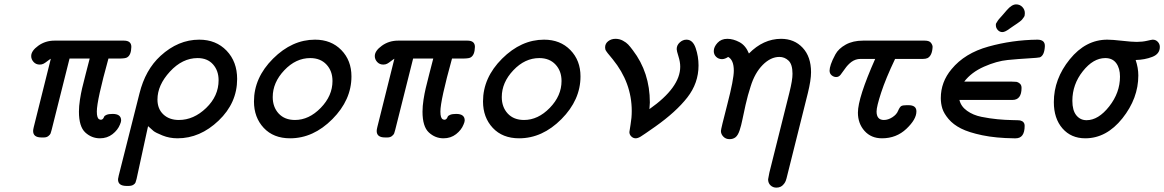

<svg xmlns="http://www.w3.org/2000/svg" viewBox="-20 -630 5336 880"><path d="M123 -373Q123 -397 155.5 -420.4Q188 -443.8 230 -443.8H547.9Q582 -443.8 582 -415Q581.1 -377.9 563 -367.2Q556.2 -362.3 532.2 -361.8H477.1Q423.8 -169.9 423.8 -119.1Q423.8 -103 426.5 -95Q429.2 -86.9 432.6 -84.5Q436 -82 441.9 -81.1Q447.8 -81.1 451.4 -85Q455.1 -88.9 457 -94.5Q459 -100.1 469 -104Q479 -107.9 496.1 -107.9Q535.2 -107.9 535.2 -78.1Q535.2 -71.3 529.8 -59.1Q520 -34.2 495.6 -15.1Q471.2 3.9 438 3.9Q399.9 3.9 370.8 -22.9Q341.8 -49.8 341.8 -118.2Q341.8 -143.1 346.4 -173.1Q351.1 -203.1 356.4 -225.6Q361.8 -248 372.8 -291Q383.8 -334 391.1 -361.8H298.8L216.8 -35.2Q213.9 -23.9 211.9 -18.6Q210 -13.2 201.9 -6.6Q193.8 0 181.2 0H169.9Q131.8 0 131.8 -29.8Q131.8 -35.6 134.8 -47.9L212.9 -360.8Q206.1 -356.9 196.5 -349.4Q187 -341.8 179.4 -337.9Q171.9 -334 162.1 -334Q145 -334 134 -345.9Q123 -357.9 123 -373Z M521 192.9Q521 189.9 521.5 187.5Q522 185.1 522.9 181.6Q523.9 178.2 523.9 175.8L619.1 -201.2Q646 -310.1 715.8 -374Q796.9 -448.2 893.1 -448.2Q970.2 -448.2 1018.6 -397.7Q1066.9 -347.2 1066.9 -268.1Q1066.9 -158.2 981.9 -77.1Q897 3.9 793.9 3.9Q756.8 3.9 724.9 -9Q692.9 -22 683.8 -29.5Q674.8 -37.1 658.7 -51.8Q656.7 -43.9 652.8 -25.4Q648.9 -6.8 636.5 49.6Q624 106 606 189.9Q603 201.2 601.1 206.5Q599.1 211.9 591.1 217Q583 222.2 568.8 222.2H559.1Q521 221.7 521 192.9ZM701.7 -173.8Q701.7 -130.9 728.8 -105.5Q755.9 -80.1 799.8 -80.1Q867.7 -80.1 924.8 -135Q981.9 -189.9 981.9 -262.2Q981.9 -306.2 956.3 -335Q930.7 -363.8 885.7 -363.8Q815.9 -363.8 758.8 -301.8Q701.7 -239.7 701.7 -173.8Z M1144 -165Q1144 -273.9 1231.4 -361.1Q1318.8 -448.2 1423.8 -448.2Q1498 -448.2 1544.4 -400.6Q1590.8 -353 1590.8 -279.8Q1590.8 -171.9 1503.4 -84Q1416 3.9 1309.6 3.9Q1233.4 3.9 1188.7 -43.9Q1144 -91.8 1144 -165ZM1230 -185.1Q1230 -139.2 1257.3 -109.6Q1284.7 -80.1 1332 -80.1Q1396 -80.1 1450 -135.5Q1503.9 -190.9 1503.9 -258.8Q1503.9 -304.7 1476.3 -334.2Q1448.7 -363.8 1401.9 -363.8Q1335.9 -363.8 1283 -307.9Q1230 -252 1230 -185.1Z M1697.8 -373Q1697.8 -397 1730.2 -420.4Q1762.7 -443.8 1804.7 -443.8H2122.6Q2156.7 -443.8 2156.7 -415Q2155.8 -377.9 2137.7 -367.2Q2130.9 -362.3 2106.9 -361.8H2051.8Q1998.5 -169.9 1998.5 -119.1Q1998.5 -103 2001.2 -95Q2003.9 -86.9 2007.3 -84.5Q2010.7 -82 2016.6 -81.1Q2022.5 -81.1 2026.1 -85Q2029.8 -88.9 2031.7 -94.5Q2033.7 -100.1 2043.7 -104Q2053.7 -107.9 2070.8 -107.9Q2109.9 -107.9 2109.9 -78.1Q2109.9 -71.3 2104.5 -59.1Q2094.7 -34.2 2070.3 -15.1Q2045.9 3.9 2012.7 3.9Q1974.6 3.9 1945.6 -22.9Q1916.5 -49.8 1916.5 -118.2Q1916.5 -143.1 1921.1 -173.1Q1925.8 -203.1 1931.2 -225.6Q1936.5 -248 1947.5 -291Q1958.5 -334 1965.8 -361.8H1873.5L1791.5 -35.2Q1788.6 -23.9 1786.6 -18.6Q1784.7 -13.2 1776.6 -6.6Q1768.6 0 1755.9 0H1744.6Q1706.5 0 1706.5 -29.8Q1706.5 -35.6 1709.5 -47.9L1787.6 -360.8Q1780.8 -356.9 1771.2 -349.4Q1761.7 -341.8 1754.2 -337.9Q1746.6 -334 1736.8 -334Q1719.7 -334 1708.7 -345.9Q1697.8 -357.9 1697.8 -373Z M2193.8 -165Q2193.8 -273.9 2281.2 -361.1Q2368.7 -448.2 2473.6 -448.2Q2547.9 -448.2 2594.2 -400.6Q2640.6 -353 2640.6 -279.8Q2640.6 -171.9 2553.2 -84Q2465.8 3.9 2359.4 3.9Q2283.2 3.9 2238.5 -43.9Q2193.8 -91.8 2193.8 -165ZM2279.8 -185.1Q2279.8 -139.2 2307.1 -109.6Q2334.5 -80.1 2381.8 -80.1Q2445.8 -80.1 2499.8 -135.5Q2553.7 -190.9 2553.7 -258.8Q2553.7 -304.7 2526.1 -334.2Q2498.5 -363.8 2451.7 -363.8Q2385.7 -363.8 2332.8 -307.9Q2279.8 -252 2279.8 -185.1Z M2753.4 -413.1Q2753.4 -430.2 2767.6 -441.2Q2781.7 -452.1 2801.3 -452.1Q2819.3 -452.1 2835 -443.6Q2850.6 -435.1 2859.1 -426Q2867.7 -417 2880.4 -399.9Q2958.5 -297.9 2958.5 -160.2Q2958.5 -150.4 2956.5 -129.9Q3097.7 -229 3097.7 -324.2Q3097.7 -346.2 3089.6 -371.6Q3081.5 -397 3081.5 -404.8Q3081.5 -422.9 3095.5 -435.5Q3109.4 -448.2 3126.5 -448.2Q3155.3 -448.2 3168.5 -409.7Q3181.6 -371.1 3181.6 -330.1Q3181.6 -249 3130.1 -183.1Q3078.6 -117.2 2983.4 -49.8Q2929.2 -11.7 2916.3 -3.9Q2903.3 3.9 2893.6 3.9Q2882.3 3.9 2873.5 -4.6Q2864.7 -13.2 2864.7 -24.9Q2864.7 -28.8 2870.1 -59.3Q2875.5 -89.8 2875.5 -121.1Q2875.5 -251 2788.6 -357.9Q2783.7 -364.7 2775.6 -373.8Q2767.6 -382.8 2765.1 -386.5Q2762.7 -390.1 2759 -395Q2755.4 -399.9 2754.4 -404.1Q2753.4 -408.2 2753.4 -413.1Z M3251.5 -396Q3251.5 -415 3268.6 -433.6Q3285.6 -452.1 3313.5 -452.1Q3340.3 -452.1 3368.9 -437Q3397.5 -421.9 3412.6 -384.8Q3478.5 -451.7 3559.6 -452.1Q3620.6 -452.1 3658.9 -411.1Q3697.3 -370.1 3697.3 -298.8Q3697.3 -262.7 3682.6 -203.1L3584.5 189L3583.5 190.9Q3583.5 192.9 3583 194.3Q3582.5 195.8 3581.1 199Q3579.6 202.1 3578.6 204.6Q3577.6 207 3575 210.4Q3572.3 213.9 3569.8 216.6Q3567.4 219.2 3564.5 221.7Q3561.5 224.1 3557.4 226.1Q3553.2 228 3548.3 229Q3543.5 230 3538.6 230Q3522.5 230 3511.5 219.5Q3500.5 209 3500.5 191.9Q3500.5 190.9 3506.3 161.1L3597.7 -204.1Q3612.8 -264.2 3612.3 -292Q3612.3 -335 3594.2 -352.1Q3576.2 -369.1 3552.2 -369.1Q3512.2 -369.1 3475.8 -332.5Q3439.5 -295.9 3420.4 -233.9Q3407.2 -193.8 3397.2 -149.4Q3387.2 -105 3382.3 -80.1Q3377.4 -55.2 3369.9 -32.5Q3362.3 -9.8 3351.3 -1Q3340.3 7.8 3323.5 7.8Q3306.6 7.8 3295.4 -3.7Q3284.2 -15.1 3284.2 -29.8Q3284.2 -38.6 3313.7 -152.3Q3343.3 -266.1 3343.3 -306.2Q3343.3 -355 3317.4 -369.1Q3303.2 -359.4 3289.6 -358.9Q3273.4 -358.9 3262.5 -369.4Q3251.5 -379.9 3251.5 -396Z M3782.2 -306.2Q3782.2 -317.4 3788.3 -335.7Q3794.4 -354 3808.8 -380.6Q3823.2 -407.2 3856.2 -425.5Q3889.2 -443.8 3935.5 -443.8H4218.3Q4239.3 -443.8 4246.8 -433.8Q4254.4 -423.8 4254.4 -415Q4252.4 -375 4231.4 -363.8Q4222.7 -359.9 4209.5 -359.9H4082.5Q4039.6 -270 4018.6 -205.6Q3997.6 -141.1 3997.6 -119.1Q3997.6 -80.1 4031.2 -80.1Q4050.3 -80.1 4069.8 -92.5Q4089.4 -105 4096.2 -122.1Q4104 -140.1 4111.1 -144Q4118.2 -147.9 4136.2 -147.9H4143.6Q4180.7 -147.9 4180.2 -119.1Q4180.2 -83 4134.3 -39.6Q4088.4 3.9 4022.5 3.9Q3972.7 3.9 3942.4 -30Q3912.1 -64 3912.1 -113.8Q3912.1 -181.6 3991.2 -359.9H3923.3Q3901.4 -359.9 3882.3 -346.2Q3865.2 -333 3852.8 -314.9Q3840.3 -296.9 3832.3 -286.9Q3824.2 -276.9 3812.5 -276.9Q3801.3 -276.9 3791.7 -284.9Q3782.2 -293 3782.2 -306.2Z M4292 -180.2Q4292 -254.4 4341.3 -313Q4401.4 -386.2 4510.3 -416.5Q4619.1 -446.8 4734.4 -448.2Q4769.5 -448.2 4769 -418.9Q4767.1 -376 4746.1 -367.2Q4740.2 -365.2 4694.3 -362.5Q4648.4 -359.9 4598.4 -355Q4548.3 -350.1 4490.2 -324.5Q4432.1 -298.8 4399.4 -255.9H4617.2Q4631.3 -255.9 4638.7 -254.9Q4646 -253.9 4654.1 -247.1Q4662.1 -240.2 4662.1 -227.1Q4662.1 -171.9 4620.1 -171.9H4377.4Q4384.3 -142.1 4412.4 -122.1Q4440.4 -102.1 4478.3 -94.5Q4516.1 -86.9 4551.8 -83.5Q4587.4 -80.1 4618.9 -79.6Q4650.4 -79.1 4655.3 -78.1Q4676.3 -73.2 4676.3 -53.2Q4676.3 3.9 4635.3 3.9H4627.4Q4544.4 2.9 4482.4 -10Q4420.4 -22.9 4384.8 -41Q4349.1 -59.1 4327.6 -84.5Q4306.2 -109.9 4299.1 -132.6Q4292 -155.3 4292 -180.2ZM4544.4 -514.2Q4544.4 -516.1 4544.4 -518.1Q4544.4 -520 4544.9 -521.5Q4545.4 -522.9 4546.9 -524.9Q4548.3 -526.9 4549.3 -528.8Q4550.3 -530.8 4552.7 -534.4Q4555.2 -538.1 4557.1 -540.5Q4559.1 -543 4563.7 -548.1Q4568.4 -553.2 4571.8 -557.1Q4575.2 -561 4581.8 -568.6Q4588.4 -576.2 4594.2 -583Q4617.2 -609.9 4637.2 -609.9Q4654.3 -609.9 4665.8 -597.9Q4677.2 -585.9 4677.2 -569.8Q4677.2 -564 4676.3 -559.1Q4675.3 -554.2 4671.1 -549.1Q4667 -543.9 4664.6 -540.5Q4662.1 -537.1 4654.1 -531Q4646 -524.9 4641.6 -522Q4637.2 -519 4625.2 -511Q4613.3 -502.9 4606.4 -498Q4586.4 -482.9 4574.2 -482.9Q4562 -482.9 4553.2 -492.4Q4544.4 -502 4544.4 -514.2Z M4810.1 -162.1Q4810.1 -268.1 4883.1 -358.2Q4956.1 -448.2 5055.2 -448.2Q5078.1 -448.2 5123 -443.1Q5168 -438 5189.9 -438Q5215.8 -438 5237.5 -443.1Q5259.3 -448.2 5263.2 -448.2Q5277.3 -448.2 5286.6 -438.2Q5295.9 -428.2 5295.9 -415Q5295.9 -382.8 5261.5 -369.4Q5227.1 -356 5185.1 -355Q5197.3 -318.8 5197.3 -284.2Q5197.3 -179.2 5124.3 -87.6Q5051.3 3.9 4954.1 3.9Q4889.2 3.9 4849.6 -41.5Q4810.1 -86.9 4810.1 -162.1ZM4895 -168Q4895 -124 4913.1 -101.6Q4931.2 -79.1 4960 -79.1Q5014.2 -79.1 5063.7 -142.1Q5113.3 -205.1 5113.3 -278.8Q5113.3 -316.9 5096.2 -340.3Q5079.1 -363.8 5045.9 -363.8Q4990.7 -363.8 4942.9 -303.5Q4895 -243.2 4895 -168Z"/></svg>

Font: CMU Typewriter Text
Style: BoldItalic
Weight: 700
Italic angle: -14.04°
Version: Version 0.7.0